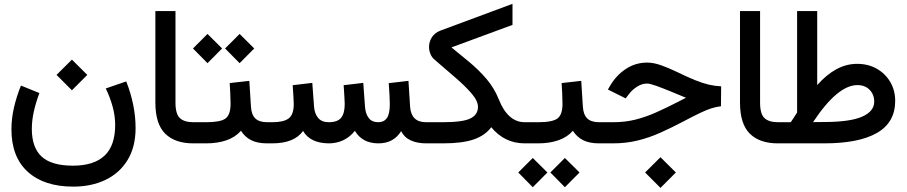

<svg xmlns="http://www.w3.org/2000/svg" viewBox="-20 -728 4604 975"><path d="M267.1 -347.7 345.2 -425.3 423.3 -347.7 345.2 -269.5ZM517.1 -278.8 621.1 -314.5Q668.5 -193.4 668.5 -78.1Q668.5 19 627.4 85.4Q586.4 151.9 514.9 185.8Q443.4 219.7 352.1 219.7Q204.1 219.7 121.1 144.5Q38.1 69.3 38.1 -71.3Q38.1 -126 51 -182.1Q64 -238.3 86.4 -293.5L180.2 -255.4Q162.6 -209.5 152.1 -163.1Q141.6 -116.7 141.6 -73.7Q141.6 21.5 191.7 67.4Q241.7 113.3 350.6 113.3Q456.1 113.3 510.3 63Q564.5 12.7 564.9 -92.8Q564.9 -139.2 552 -186.3Q539.1 -233.4 517.1 -278.8Z M973.6 0H961.4Q868.7 0 818.8 -49.3Q769 -98.6 769 -207.5V-671.9H871.1V-207Q871.1 -148.4 893.8 -127.9Q916.5 -107.4 961.4 -107.4H973.6Z M1348.1 0H1336.4Q1287.6 0 1255.6 -16.1Q1223.6 -32.2 1203.6 -64Q1175.8 -31.7 1130.6 -15.9Q1085.4 0 1026.9 0H954.1V-107.4H1027.8Q1099.1 -107.4 1124.8 -126Q1150.4 -144.5 1150.9 -198.7Q1150.9 -224.6 1149.4 -252.7Q1147.9 -280.8 1146.5 -306.2L1246.1 -317.4L1254.4 -186.5Q1256.8 -145.5 1276.6 -126.5Q1296.4 -107.4 1337.4 -107.4H1348.1ZM1123 -481.9 1196.8 -555.7 1271 -481.9 1196.8 -407.2ZM960 -481.9 1033.7 -555.7 1107.9 -481.9 1033.7 -407.2Z M1901.4 -107.4Q1929.7 -107.4 1944.6 -128.4Q1959.5 -149.4 1959.5 -198.7Q1959.5 -214.8 1958 -244.4Q1956.5 -273.9 1954.1 -305.7L2054.2 -317.4L2062.5 -186.5Q2067.9 -107.4 2143.1 -107.4H2157.7V0H2144Q2099.1 0 2066.2 -14.9Q2033.2 -29.8 2017.1 -62Q1978.5 0 1901.9 0Q1819.8 0 1782.2 -63.5Q1730.5 0 1648.9 0Q1555.2 -1 1519 -63Q1474.1 0 1362.3 0H1328.6V-107.4H1363.3Q1420.4 -107.4 1446 -126.7Q1471.7 -146 1471.7 -199.7Q1471.7 -211.4 1470 -238.8Q1468.3 -266.1 1466.3 -295.4L1565.9 -307.1L1574.7 -186.5Q1577.6 -150.4 1595.7 -128.9Q1613.8 -107.4 1649.9 -107.4Q1693.8 -107.4 1712.2 -129.9Q1730.5 -152.3 1730.5 -199.7Q1730.5 -210.4 1728.8 -238Q1727.1 -265.6 1725.1 -295.4L1824.7 -307.1L1833.5 -186.5Q1835.9 -150.9 1852.1 -129.2Q1868.2 -107.4 1901.4 -107.4Z M2272.5 -487.3Q2316.9 -451.2 2363.8 -412.4Q2410.6 -373.5 2450.2 -327.4Q2489.7 -281.2 2512.7 -224.1Q2558.6 -107.4 2645 -107.4H2659.2V0H2645Q2592.3 0 2549.8 -21Q2507.3 -42 2474.6 -82Q2443.4 -40 2385.7 -20Q2328.1 0 2229 0H2138.2V-107.4H2228.5Q2330.1 -107.4 2368.7 -126.5Q2407.2 -145.5 2407.2 -185.1Q2407.2 -215.8 2374.3 -253.9Q2341.3 -292 2290.8 -335.4Q2240.2 -378.9 2187 -424.8Q2172.9 -436.5 2165.8 -453.9Q2158.7 -471.2 2158.7 -489.7Q2158.7 -515.6 2172.9 -538.3Q2187 -561 2215.8 -572.3L2582.5 -708.5V-601.6Z M3033.7 0H3022Q2973.1 0 2941.2 -16.1Q2909.2 -32.2 2889.2 -64Q2861.3 -31.7 2816.2 -15.9Q2771 0 2712.4 0H2639.6V-107.4H2713.4Q2784.7 -107.4 2810.3 -126Q2835.9 -144.5 2836.4 -198.7Q2836.4 -224.6 2835 -252.7Q2833.5 -280.8 2832 -306.2L2931.6 -317.4L2939.9 -186.5Q2942.4 -145.5 2962.2 -126.5Q2981.9 -107.4 3022.9 -107.4H3033.7ZM2774.9 147.9 2848.6 74.2 2922.9 147.9 2848.6 222.7ZM2611.8 147.9 2685.5 74.2 2759.8 147.9 2685.5 222.7Z M3255.9 147.9 3334 70.3 3412.1 147.9 3334 226.1ZM3014.2 0V-107.4H3093.8Q3153.3 -107.4 3204.8 -120.1Q3256.3 -132.8 3309.6 -156.2Q3362.8 -179.7 3427.2 -212.9L3463.9 -231.9Q3454.1 -234.9 3440.7 -241Q3427.2 -247.1 3393.1 -260.7Q3343.3 -281.2 3311.5 -292.5Q3279.8 -303.7 3265.6 -303.7Q3240.7 -303.7 3216.6 -288.8Q3192.4 -273.9 3175.3 -252L3157.2 -228.5L3066.9 -273.4L3079.6 -294.9Q3110.8 -347.2 3159.4 -378.7Q3208 -410.2 3266.1 -410.2Q3298.8 -410.2 3336.9 -396.7Q3375 -383.3 3418.5 -362.3Q3471.7 -336.4 3509.8 -321Q3547.9 -305.7 3578.9 -298.3Q3609.9 -291 3642.1 -289.6L3641.1 -188.5Q3616.7 -185.5 3592.8 -178Q3568.8 -170.4 3535.4 -154.5Q3502 -138.7 3448.7 -110.4Q3389.2 -79.1 3333 -54Q3276.9 -28.8 3218 -14.4Q3159.2 0 3092.3 0Z M3942.4 0H3930.2Q3837.4 0 3787.6 -49.3Q3737.8 -98.6 3737.8 -207.5V-671.9H3839.8V-207Q3839.8 -148.4 3862.5 -127.9Q3885.3 -107.4 3930.2 -107.4H3942.4Z M4129.9 -295.9Q4176.3 -348.6 4226.8 -376.2Q4277.3 -403.8 4332.5 -403.8Q4389.2 -403.8 4432.6 -378.9Q4476.1 -354 4501 -311.5Q4525.9 -269 4525.9 -215.8Q4525.9 -106.4 4433.8 -53.2Q4341.8 0 4165 0H3922.9V-107.4H3995.6Q4003.9 -120.1 4012.2 -132.3Q4020.5 -144.5 4027.8 -156.7V-671.9H4129.9ZM4162.6 -108.4Q4296.4 -108.4 4357.9 -135.5Q4419.4 -162.6 4419.4 -211.9Q4419.4 -248 4396 -272Q4372.6 -295.9 4334 -295.9Q4233.4 -295.9 4108.9 -107.9Z"/></svg>

Font: Vazir Medium UI
Style: Medium-UI
Weight: 500
Designer: Saber Rastikerdar
Foundry: Saber Rastikerdar
Version: Version 30.0.0